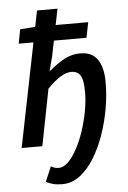

<svg xmlns="http://www.w3.org/2000/svg" viewBox="-60 -750 664 999"><g transform="rotate(-5 271.5 -250.0)"><path d="M224 206Q197 206 176 200.5Q155 195 140 186L173 108Q184 115 194 117.5Q204 120 214 120Q239 120 263.5 95.5Q288 71 310 30Q332 -11 348.5 -61Q365 -111 374.5 -163Q384 -215 384 -260Q384 -299 378.5 -323.5Q373 -348 359 -360Q345 -372 321 -372Q295 -372 265 -353.5Q235 -335 196 -296L138 0H30L172 -706H279L229 -459L210 -388H214Q251 -420 291 -442Q331 -464 375 -464Q422 -464 448 -442Q474 -420 485 -382.5Q496 -345 495 -297Q495 -235 483 -166Q471 -97 448 -31Q425 35 392 88.5Q359 142 317 174Q275 206 224 206ZM62 -542 76 -616 156 -622H432L416 -542Z"/></g></svg>

Font: Source Sans 3 SemiBold
Style: Italic
Weight: 600
Italic angle: -11°
Designer: Paul D. Hunt
Foundry: Adobe
Version: Version 3.046;hotconv 1.0.118;makeotfexe 2.5.65603